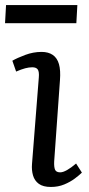

<svg xmlns="http://www.w3.org/2000/svg" viewBox="-34 -728 353 762"><path d="M120 -420Q122 -443 116 -452Q110 -461 94 -461Q81 -461 66 -457Q51 -453 30 -444L15 -487Q34 -498 66 -510Q98 -522 131 -522Q158 -522 175.5 -510Q193 -498 200 -473.5Q207 -449 204 -410L181 -87Q180 -65 184.5 -54.5Q189 -44 205 -44Q216 -44 232 -53Q248 -62 268 -79L291 -43Q281 -33 263 -19.5Q245 -6 221 4Q197 14 168 14Q137 14 120 1.5Q103 -11 97 -32Q91 -53 93 -77ZM-10 -708H273L269 -636H-14Z"/></svg>

Font: Literata 18pt
Style: Italic
Weight: 400
Italic angle: -2°
Designer: Latin by Veronika Burian and Jose Scaglione. Greek by Irene Vlachou. Cyrillic by Vera Evstafieva
Foundry: TypeTogether
Version: Version 3.103;gftools[0.9.29]